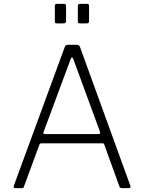

<svg xmlns="http://www.w3.org/2000/svg" viewBox="-20 -974 746 994"><path d="M59 0Q55 0 52.5 -3Q50 -6 51 -11L315 -730Q317 -737 321 -739.5Q325 -742 332 -742H375Q391 -742 394 -731L655 -12Q657 -7 654.5 -3.5Q652 0 647 0H612Q601 0 598 -9L520 -225Q519 -229 517 -230.5Q515 -232 510 -232H194Q187 -232 184 -225L104 -8Q103 -3 100 -1.5Q97 0 92 0H59ZM490 -280Q501 -280 498 -291L360 -667Q356 -677 352.5 -677Q349 -677 345 -666L205 -289Q202 -280 211 -280ZM322 -944V-866Q322 -859 319.5 -856Q317 -853 309 -853H276Q268 -853 266 -855.5Q264 -858 264 -864V-943Q264 -954 273 -954H312Q322 -954 322 -944ZM441 -944V-866Q441 -859 438.5 -856Q436 -853 428 -853H395Q387 -853 385 -855.5Q383 -858 383 -864V-943Q383 -954 393 -954H431Q441 -954 441 -944Z"/></svg>

Font: Libre Franklin ExtraLight
Style: Regular
Weight: 250
Designer: Pablo Impallari, Rodrigo Fuenzalida, Nhung Nguyen
Foundry: Impallari Type
Version: Version 3.000